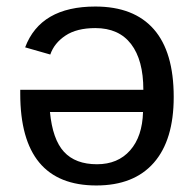

<svg xmlns="http://www.w3.org/2000/svg" viewBox="-20 -558 597 588"><path d="M419 -283Q419 -374 381.5 -423Q344 -472 272 -472Q215 -472 180.5 -449Q146 -426 134 -391L57 -413Q104 -538 272 -538Q390 -538 451 -468.5Q512 -399 512 -261Q512 -129 451 -59.5Q390 10 275 10Q42 10 42 -271V-283ZM133 -215Q141 -131 176 -93Q211 -55 277 -55Q341 -55 378.5 -97.5Q416 -140 418 -215Z"/></svg>

Font: Libra Sans
Style: Regular
Weight: 400
Foundry: Context Ltd
Version: Version 1.000; ttfautohint (v1.3)